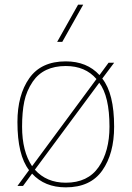

<svg xmlns="http://www.w3.org/2000/svg" viewBox="-20 -800 566 826"><path d="M55 0ZM263 6Q172 6 118 -53L79 0H55L105 -68Q55 -132 55 -275Q55 -391 106 -463.5Q157 -536 263 -536Q354 -536 408 -477L447 -530H471L420 -462Q471 -398 471 -255Q471 -139 420 -66.5Q369 6 263 6ZM263 -14Q358 -14 404.5 -81.5Q451 -149 451 -255Q451 -386 407 -444L130 -70Q180 -14 263 -14ZM118 -85 395 -460Q347 -516 263 -516Q167 -516 121 -449Q94 -409 84.5 -363.5Q75 -318 75 -255Q75 -149 118 -85ZM338 -620ZM248 -620H226L316 -780H338Z"/></svg>

Font: Tanohe Sans Thin
Style: Regular
Weight: 100
Designer: Village Type and Design LLC & Cristiano Sobral
Foundry: Cooper Hewitt Smithsonian Design Museum
Version: Version 1.00;September 29, 2021;FontCreator 13.0.0.2655 64-b